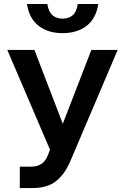

<svg xmlns="http://www.w3.org/2000/svg" viewBox="-20 -755 631 969"><path d="M441 -503H573.8L334.8 58.5Q306.4 125.2 262.3 159.6Q218.2 194 145.4 194H79.9V86H138.1Q168.3 86 188.8 72.5Q209.3 58.9 221 29.8L232.4 0.8L16.9 -503H153.7L318.4 -74.4H275.4ZM295.9 -587.7Q223.4 -587.7 175.4 -624.3Q127.5 -660.9 116 -734.8H219Q225 -695.4 245 -678.2Q265 -660.9 295.9 -660.9Q327.5 -660.9 347.2 -678.2Q366.9 -695.4 372.3 -734.8H476Q464.5 -660.9 416.7 -624.3Q369 -587.7 295.9 -587.7Z"/></svg>

Font: Wix Madefor Display
Style: Regular
Weight: 400
Designer: Dalton Maag Ltd
Foundry: Dalton Maag Ltd
Version: Version 3.100